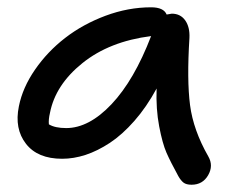

<svg xmlns="http://www.w3.org/2000/svg" viewBox="-20 -486 670 531"><path d="M151.9 -46.9Q84 -46.9 51.8 -88.4Q19.5 -129.9 32.2 -191.9Q42.5 -243.7 76.9 -293.5Q111.3 -343.3 160.2 -381.1Q209 -418.9 271.7 -442.4Q334.5 -465.8 397.9 -465.8Q432.6 -465.8 440.9 -445.8Q453.1 -448.2 455.1 -448.2Q479 -448.2 492.2 -429.7Q505.4 -411.1 503.9 -380.9Q496.6 -264.6 505.6 -195.3Q514.6 -126 556.2 -53.2Q570.8 -27.8 555.7 -1.5Q540.5 24.9 509.8 24.9Q495.1 24.9 487.5 19Q480 13.2 473.1 1Q451.7 -38.1 440.4 -63.7Q429.2 -89.4 420.2 -136.7Q411.1 -184.1 413.1 -241.2Q385.3 -189.9 351.6 -151.6Q317.9 -113.3 283.7 -90.8Q249.5 -68.4 216.6 -57.6Q183.6 -46.9 151.9 -46.9ZM118.2 -173.8Q113.8 -155.3 115.2 -142.1Q132.3 -131.8 163.1 -131.8Q226.1 -131.8 288.6 -198Q351.1 -264.2 397.9 -386.2Q282.7 -371.6 208 -311.5Q133.3 -251.5 118.2 -173.8Z"/></svg>

Font: Shantell Sans Irregular Bouncy
Style: Italic
Weight: 400
Italic angle: -11.31°
Designer: Stephen Nixon, Anya Danilova, Shantell Martin
Foundry: Arrow Type
Version: Version 1.006;[9816181b4]